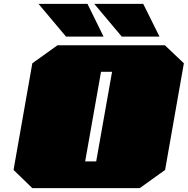

<svg xmlns="http://www.w3.org/2000/svg" viewBox="-20 -972 970 992"><path d="M321 -783 179 -952H432L515 -783ZM609 -783 467 -952H720L804 -783ZM147 0 50 -94 147 -645 277 -738H832L930 -645L833 -94L702 0ZM420 -138H477L559 -601H502Z"/></svg>

Font: Tomorrow Black
Style: Italic
Weight: 900
Italic angle: -10°
Designer: Tony de Marco, Monica Rizzolli
Foundry: Just in Type
Version: Version 2.002